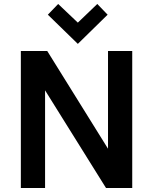

<svg xmlns="http://www.w3.org/2000/svg" viewBox="-20 -947 771 967"><path d="M85 0V-690H218L524 -198V-690H646V0H514L207 -492V0ZM221 -873 273 -927 372 -833 470 -927 522 -873 372 -726Z"/></svg>

Font: Oxanium SemiBold
Style: Regular
Weight: 600
Designer: Severin Meyer
Version: Version 2.000